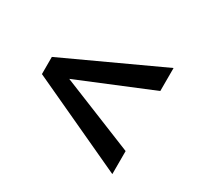

<svg xmlns="http://www.w3.org/2000/svg" viewBox="-104 -661 715 691"><g transform="rotate(30 254.0 -315.5)"><path d="M128.9 -314.5 434.6 -190.9V-95.2L35.2 -280.3V-351.6L434.6 -536.1V-440.4Z"/></g></svg>

Font: Noboto
Style: Regular
Weight: 400
Designer: Google
Version: Version 2.001101; 2014